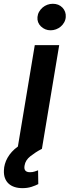

<svg xmlns="http://www.w3.org/2000/svg" viewBox="-76 -783 366 1010"><path d="M-55.4 112.9Q-55 96.6 -50.2 79.9Q-45.5 63.2 -36.4 47.1Q-27.3 30.9 -13.7 15.8Q0 0.7 18.1 -12.1L106.9 -545.5H235.4L144.5 0Q126.4 9.2 111.5 19Q96.6 28.8 83.5 39.1Q57.5 59.7 53.3 87.4Q46.5 122.9 82 122.9Q95.5 122.9 106 119.3Q116.5 115.8 124.3 112.9L125.4 185.4Q111.5 192.8 90 199.8Q68.5 206.7 41.9 206.7Q18.8 206.7 0.4 200.6Q-18.1 194.6 -30.9 182.7Q-43.7 170.8 -50.1 153.4Q-56.5 136 -55.4 112.9ZM121.1 -693.2Q122.5 -708.5 129.8 -721.2Q137.1 -734 148.1 -743.4Q159.1 -752.8 172.9 -758Q186.8 -763.1 201.7 -763.1Q217 -763.1 229.8 -758.2Q242.5 -753.2 252.5 -742.9Q272 -722.3 269.9 -693.2Q268.8 -678.3 261.7 -665.5Q254.6 -652.7 243.6 -643.3Q232.6 -633.9 218.6 -628.7Q204.5 -623.6 190 -623.6Q160.9 -623.6 139.2 -644.2Q118.6 -664.4 121.1 -693.2Z"/></svg>

Font: Inter P Semi Bold
Style: Italic
Weight: 600
Italic angle: 9.39999°
Designer: Rasmus Andersson
Foundry: rsms
Version: Version 3.018;git-588b23468